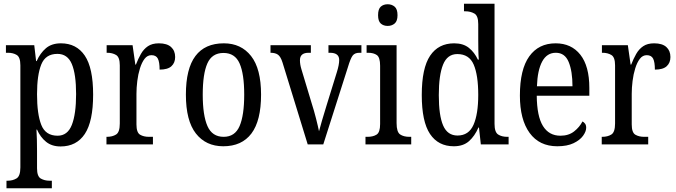

<svg xmlns="http://www.w3.org/2000/svg" viewBox="-20 -780 3653 1037"><path d="M15 237V196H22Q49 196 69.5 183.5Q90 171 90 124V-427Q90 -471 70.5 -483Q51 -495 23 -495H12V-536H165L175 -450H178Q197 -493 228 -519.5Q259 -546 309 -546Q393 -546 438 -479.5Q483 -413 483 -269Q483 -124 438 -56.5Q393 11 307 11Q260 11 229 -14Q198 -39 180 -80H177Q180 -28 180 34V129Q180 173 200.5 184.5Q221 196 247 196H260V237ZM291 -47Q345 -47 368 -105.5Q391 -164 391 -272Q391 -379 368 -434Q345 -489 290 -489Q226 -489 203 -432Q180 -375 180 -271Q180 -164 203 -105.5Q226 -47 291 -47Z M555 0V-41H558Q587 -41 607 -53.5Q627 -66 627 -113V-427Q627 -471 607 -483Q587 -495 559 -495H556V-536H696L711 -431H714Q726 -462 741 -488.5Q756 -515 779 -530.5Q802 -546 838 -546Q882 -546 904 -526Q926 -506 926 -472Q926 -441 906 -422.5Q886 -404 842 -404Q842 -445 832.5 -463.5Q823 -482 798 -482Q776 -482 761 -462.5Q746 -443 736 -411Q726 -379 721.5 -342.5Q717 -306 717 -273V-108Q717 -64 736.5 -52.5Q756 -41 784 -41H806V0Z M1186 10Q1092 10 1038 -59Q984 -128 984 -269Q984 -409 1035.5 -477.5Q1087 -546 1189 -546Q1282 -546 1336 -477.5Q1390 -409 1390 -269Q1390 -128 1338 -59Q1286 10 1186 10ZM1188 -41Q1249 -41 1274 -99Q1299 -157 1299 -269Q1299 -381 1274 -437.5Q1249 -494 1187 -494Q1125 -494 1100 -437.5Q1075 -381 1075 -269Q1075 -157 1100.5 -99Q1126 -41 1188 -41Z M1506 -442Q1496 -474 1481.5 -484.5Q1467 -495 1441 -495V-536H1659V-495H1647Q1600 -495 1600 -455Q1600 -443 1602 -431Q1604 -419 1608 -406L1664 -220Q1676 -183 1687 -139.5Q1698 -96 1703 -71Q1708 -91 1719 -128.5Q1730 -166 1743 -208L1799 -389Q1812 -430 1812 -456Q1812 -495 1762 -495H1754V-536H1932V-495H1921Q1896 -495 1884.5 -479.5Q1873 -464 1859 -417L1726 0H1642Z M2074 -640Q2051 -640 2036.5 -653Q2022 -666 2022 -698Q2022 -731 2036.5 -744Q2051 -757 2074 -757Q2096 -757 2111.5 -744Q2127 -731 2127 -698Q2127 -666 2111.5 -653Q2096 -640 2074 -640ZM1954 0V-41H1965Q1995 -41 2014 -53Q2033 -65 2033 -110V-425Q2033 -470 2015.5 -482.5Q1998 -495 1968 -495H1960V-536H2122V-115Q2122 -67 2141 -54Q2160 -41 2191 -41H2201V0Z M2431 10Q2347 10 2302.5 -56.5Q2258 -123 2258 -267Q2258 -412 2303 -479Q2348 -546 2433 -546Q2482 -546 2512.5 -521.5Q2543 -497 2561 -458H2566Q2564 -482 2563.5 -510Q2563 -538 2563 -565V-650Q2563 -695 2542 -707Q2521 -719 2493 -719H2486V-760H2651V-111Q2651 -66 2670.5 -53.5Q2690 -41 2719 -41H2727V0H2577L2567 -91H2564Q2544 -45 2513 -17.5Q2482 10 2431 10ZM2451 -48Q2512 -48 2537.5 -106Q2563 -164 2563 -267Q2563 -374 2538.5 -431Q2514 -488 2450 -488Q2396 -488 2373 -431Q2350 -374 2350 -266Q2350 -156 2373.5 -102Q2397 -48 2451 -48Z M2990 10Q2893 10 2840.5 -62Q2788 -134 2788 -264Q2788 -405 2838.5 -475.5Q2889 -546 2981 -546Q3066 -546 3114.5 -484.5Q3163 -423 3163 -305V-263H2879Q2880 -152 2912.5 -99.5Q2945 -47 3007 -47Q3051 -47 3080.5 -70Q3110 -93 3126 -124Q3134 -120 3140 -112Q3146 -104 3146 -90Q3146 -70 3129 -46.5Q3112 -23 3077.5 -6.5Q3043 10 2990 10ZM3072 -314Q3072 -395 3051.5 -445Q3031 -495 2982 -495Q2934 -495 2908.5 -448Q2883 -401 2880 -314Z M3230 0V-41H3233Q3262 -41 3282 -53.5Q3302 -66 3302 -113V-427Q3302 -471 3282 -483Q3262 -495 3234 -495H3231V-536H3371L3386 -431H3389Q3401 -462 3416 -488.5Q3431 -515 3454 -530.5Q3477 -546 3513 -546Q3557 -546 3579 -526Q3601 -506 3601 -472Q3601 -441 3581 -422.5Q3561 -404 3517 -404Q3517 -445 3507.5 -463.5Q3498 -482 3473 -482Q3451 -482 3436 -462.5Q3421 -443 3411 -411Q3401 -379 3396.5 -342.5Q3392 -306 3392 -273V-108Q3392 -64 3411.5 -52.5Q3431 -41 3459 -41H3481V0Z"/></svg>

Font: Noto Serif Myanmar Cond
Style: Regular
Weight: 400
Width: 3
Designer: Ben Mitchell and the Monotype Design Team
Foundry: Monotype Imaging Inc.
Version: Version 2.106; ttfautohint (v1.8.4.7-5d5b)